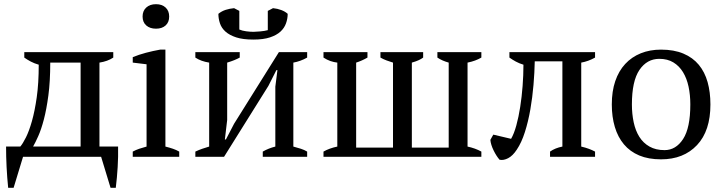

<svg xmlns="http://www.w3.org/2000/svg" viewBox="-20 -749 3454 917"><path d="M90 0 45 148H19Q14 99 11.5 49Q9 -1 9 -49H77Q89 -63 104 -93Q119 -123 132.5 -170.5Q146 -218 155.5 -284.5Q165 -351 165 -440Q144 -446 127 -455Q110 -464 96 -474V-500H521V-474Q494 -456 455 -450V-49H544Q545 -1 542 49Q539 99 533 148H508L463 0ZM220 -450Q220 -360 211 -293Q202 -226 189.5 -178.5Q177 -131 163 -99.5Q149 -68 138 -49H365V-450Z M614 0ZM836 0H614V-25Q629 -33 645 -38.5Q661 -44 680 -49V-442L614 -450V-476Q643 -488 677 -497Q711 -506 745 -512H770V-49Q790 -44 806 -38.5Q822 -33 836 -25ZM661 -670Q661 -697 678.5 -713Q696 -729 725 -729Q754 -729 771 -713Q788 -697 788 -670Q788 -643 771 -627.5Q754 -612 725 -612Q696 -612 678.5 -627.5Q661 -643 661 -670Z M913 0ZM913 -500H1125V-474Q1114 -468 1099.5 -462Q1085 -456 1065 -450V-176L1054 -83H1059L1098 -158L1312 -500H1447V-474Q1415 -456 1381 -450V-49Q1400 -44 1417 -38.5Q1434 -33 1447 -25V0H1235V-25Q1263 -41 1295 -49V-335L1305 -414H1300L1262 -339L1050 0H913V-25Q930 -33 946 -38.5Q962 -44 979 -49V-450Q940 -456 913 -474ZM1190 -560Q1140 -560 1108 -570.5Q1076 -581 1057 -598Q1038 -615 1030.5 -637.5Q1023 -660 1023 -683Q1039 -696 1058 -702Q1077 -708 1098 -710L1123 -697V-608Q1137 -602 1156 -599.5Q1175 -597 1191 -597Q1201 -597 1223 -599Q1245 -601 1259 -605V-697L1284 -710Q1305 -708 1323.5 -701Q1342 -694 1354 -683Q1354 -660 1346 -637.5Q1338 -615 1319.5 -598Q1301 -581 1269.5 -570.5Q1238 -560 1190 -560Z M2123 -44V-450Q2091 -459 2069 -474V-500H2279V-474Q2265 -466 2249 -460Q2233 -454 2213 -450V-49Q2250 -41 2279 -25V0H1525V-25Q1553 -41 1591 -49V-450Q1574 -452 1558 -457.5Q1542 -463 1525 -474V-500H1735V-474Q1709 -459 1681 -450V-44H1857V-450Q1841 -455 1826 -460.5Q1811 -466 1797 -474V-500H2001V-474Q1993 -468 1980.5 -462Q1968 -456 1947 -450V-44Z M2421 -86Q2435 -110 2446 -150Q2457 -190 2464.5 -238Q2472 -286 2476 -338.5Q2480 -391 2480 -440Q2460 -446 2443.5 -455Q2427 -464 2413 -474V-500H2822V-474Q2790 -456 2756 -450V-49Q2777 -44 2793 -38Q2809 -32 2822 -25V0H2607V-25Q2631 -42 2666 -49V-456H2534Q2533 -403 2528 -343.5Q2523 -284 2513 -226.5Q2503 -169 2487 -118.5Q2471 -68 2448 -34Q2429 -5 2407 6.5Q2385 18 2366 14Q2351 -3 2337.5 -30.5Q2324 -58 2322 -81L2336 -106Z M2902 0ZM2902 -250Q2902 -313 2918.5 -361.5Q2935 -410 2966 -443.5Q2997 -477 3040.5 -494.5Q3084 -512 3137 -512Q3199 -512 3244 -493Q3289 -474 3317.5 -439.5Q3346 -405 3359.5 -357Q3373 -309 3373 -250Q3373 -124 3309 -56Q3245 12 3137 12Q3077 12 3033 -6.5Q2989 -25 2960 -59.5Q2931 -94 2916.5 -142.5Q2902 -191 2902 -250ZM2998 -250Q2998 -205 3006.5 -165Q3015 -125 3033.5 -95.5Q3052 -66 3082 -49Q3112 -32 3154 -32Q3208 -32 3242.5 -85Q3277 -138 3277 -250Q3277 -296 3268.5 -335.5Q3260 -375 3242 -404.5Q3224 -434 3196 -451Q3168 -468 3129 -468Q3070 -468 3034 -415Q2998 -362 2998 -250Z"/></svg>

Font: PT Serif
Style: Regular
Weight: 400
Designer: A.Korolkova, O.Umpeleva, V.Yefimov
Foundry: ParaType Ltd
Version: Version 1.000W OFL; ttfautohint (v1.6)